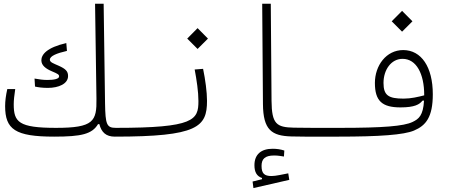

<svg xmlns="http://www.w3.org/2000/svg" viewBox="-20 -713 2384 1004"><path d="M263.2 1.5C405.8 1.5 461.4 -11.7 492.7 -64H499.5C510.3 -21 534.7 1.5 580.1 1.5C603.5 1.5 620.1 -3.9 620.1 -22.9C620.1 -38.1 610.8 -44.4 585.9 -44.4C537.6 -44.4 531.2 -62 529.3 -172.4L522 -693.4H477.1L484.4 -196.8C486.3 -78.6 469.2 -44.4 272.9 -44.4C77.6 -44.4 51.8 -74.7 51.8 -168C51.8 -188.5 54.7 -214.4 59.6 -247.1H18.1C10.7 -214.8 6.8 -184.1 6.8 -158.2C6.8 -36.6 59.1 1.5 263.2 1.5ZM230.5 -253.4C286.1 -253.4 335.9 -274.4 335.9 -315.4C335.9 -339.4 324.7 -352.5 286.1 -369.6C259.8 -381.3 240.7 -387.2 240.7 -400.9C240.7 -419.9 276.4 -434.6 330.1 -446.8L326.7 -487.8C224.6 -464.4 196.3 -427.7 196.3 -397.5C196.3 -370.1 221.2 -353 251 -340.3C282.2 -327.1 289.1 -323.2 289.1 -313.5C289.1 -299.8 260.7 -294.9 227.5 -294.9C204.1 -294.9 185.5 -297.9 160.6 -302.2L163.1 -260.3C180.7 -256.3 201.7 -253.4 230.5 -253.4Z M580.1 1.5C1014.2 1.5 1062.5 -49.3 1062.5 -185.5C1062.5 -231.9 1053.7 -296.9 1042 -353L998 -349.6C1008.3 -294.9 1017.6 -233.4 1017.6 -184.6C1017.6 -85.9 996.1 -44.4 585.9 -44.4C575.7 -44.4 568.8 -37.1 568.8 -23.9C568.8 -6.3 572.3 1.5 580.1 1.5ZM1013.2 -457 1067.4 -511.2 1013.2 -565.9 959 -511.2Z M1752 1.5C1768.1 1.5 1774.9 -7.3 1774.9 -23.4C1774.9 -38.1 1766.6 -44.4 1757.8 -44.4C1736.3 -44.4 1716.3 -44.4 1696.8 -44.4C1625 -44.4 1567.9 -44.4 1516.1 -45.4C1426.3 -47.4 1400.9 -64 1399.9 -186L1396 -693.4H1351.1L1355 -168.9C1356 -32.7 1401.4 -2.4 1503.9 0.5C1558.6 2 1622.6 2 1687 1.5C1708.5 1.5 1730.5 1.5 1752 1.5ZM1305.2 270.5 1492.7 227.5 1487.3 193.4C1456.1 199.2 1422.9 207.5 1399.9 207.5C1361.8 207.5 1347.7 193.8 1347.7 154.3C1347.7 119.1 1364.7 100.1 1413.1 100.1C1434.1 100.1 1447.8 103 1464.8 105.5L1466.8 74.2C1447.3 67.9 1427.7 64.9 1405.8 64.9C1345.7 64.9 1310.5 94.2 1310.5 150.9C1310.5 187 1322.8 208.5 1350.1 217.8V224.1L1300.8 236.3Z M1750.5 1.5C1964.8 1.5 2092.3 -7.8 2145 -30.3C2207 -56.6 2243.2 -100.1 2243.2 -220.2C2243.2 -362.8 2183.1 -451.2 2088.4 -451.2C1999.5 -451.2 1940.4 -370.1 1940.4 -279.3C1940.4 -185.1 1978 -151.4 2074.2 -151.4C2148.4 -151.4 2173.8 -167 2189 -186.5L2197.3 -187C2192.9 -108.9 2169.9 -90.8 2137.2 -75.2C2091.3 -53.2 1983.9 -44.4 1757.8 -44.4ZM2198.2 -214.4C2165.5 -206.1 2129.4 -197.3 2090.3 -197.3C2011.2 -197.3 1985.4 -214.4 1985.4 -279.3C1985.4 -347.2 2024.9 -405.3 2085 -405.3C2157.7 -405.3 2198.2 -326.2 2198.2 -216.8C2198.2 -215.8 2198.2 -215.3 2198.2 -214.4ZM2082.5 -547.4 2136.7 -601.6 2082.5 -656.2 2028.3 -601.6Z"/></svg>

Font: Cascadia Mono PL ExtraLight
Style: Regular
Weight: 200
Monospace: yes
Designer: Aaron Bell
Foundry: Saja Typeworks
Version: Version 2404.023